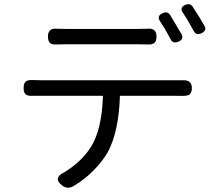

<svg xmlns="http://www.w3.org/2000/svg" viewBox="-20 -855 1040 917"><path d="M792 -784.2Q843.8 -698.2 846.7 -692.4Q859.4 -668 833 -656.2Q806.6 -644.5 794.9 -667Q770.5 -714.8 744.1 -753.9Q727.5 -779.3 756.8 -792Q779.3 -802.7 792 -784.2ZM297.9 -716.8H636.7Q668 -716.8 684.6 -717.8Q727.5 -721.7 727.5 -680.7Q727.5 -659.2 717.8 -650.4Q708 -641.6 686.5 -642.6Q669.9 -643.6 636.7 -643.6H298.8Q264.6 -643.6 249 -642.6Q227.5 -641.6 218.3 -650.4Q209 -659.2 209 -680.7Q209 -721.7 251 -717.8Q257.8 -717.8 273.9 -717.3Q290 -716.8 297.9 -716.8ZM178.7 -471.7H850.6Q896.5 -474.6 896.5 -433.6Q896.5 -422.9 893.1 -415.5Q889.6 -408.2 886.2 -404.3Q882.8 -400.4 873 -398.9Q863.3 -397.5 858.4 -397Q853.5 -396.5 839.4 -397Q825.2 -397.5 819.3 -397.5H552.7Q547.9 -228.5 495.1 -128.9Q470.7 -85.9 427.7 -42Q384.8 2 332 33.2Q302.7 50.8 277.3 31.2Q230.5 -4.9 287.1 -32.2Q371.1 -84 415 -154.3Q466.8 -237.3 471.7 -397.5H132.8Q111.3 -396.5 102.1 -404.8Q92.8 -413.1 92.8 -434.6Q92.8 -456.1 102.1 -464.8Q111.3 -473.6 132.8 -472.7Q147.5 -471.7 178.7 -471.7ZM905.3 -707Q877 -759.8 853.5 -793.9Q835.9 -818.4 865.2 -832Q887.7 -840.8 899.4 -824.2Q940.4 -761.7 957 -730.5Q968.8 -709 942.4 -696.3Q917 -684.6 905.3 -707Z"/></svg>

Font: GenSenMaruGothic TW TTF Regular
Style: Regular
Weight: 400
Version: Version 1.301